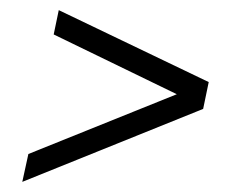

<svg xmlns="http://www.w3.org/2000/svg" viewBox="-20 -442 478 379"><path d="M24 -83 36 -138 329 -256 86 -374 96 -422 392 -280 381 -227Z"/></svg>

Font: Saira Ultra Condensed Light
Style: Italic
Weight: 300
Width: 1
Italic angle: -12°
Designer: Hector Gatti with collaboration of the Omnibus-Type team
Foundry: Omnibus-Type
Version: Version 1.001; ttfautohint (v1.8)